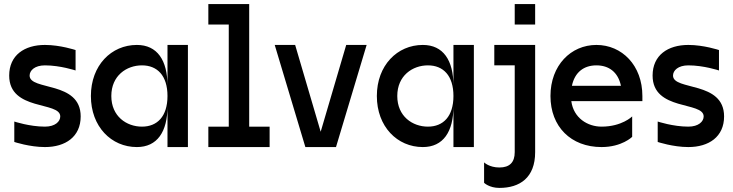

<svg xmlns="http://www.w3.org/2000/svg" viewBox="-20 -720 3590 940"><path d="M200 0C300 0 375 -50 375 -150C375 -325 125 -275 125 -350C125 -375 150 -400 200 -400C275 -400 350 -375 350 -375V-475C350 -475 275 -500 200 -500C100 -500 25 -450 25 -350C25 -175 275 -225 275 -150C275 -125 250 -100 200 -100C125 -100 50 -125 50 -125V-25C50 -25 125 0 200 0Z M650 0C750 0 800 -75 800 -200V0H900V-500H800V-300C800 -425 750 -500 650 -500C525 -500 425 -400 425 -250C425 -100 525 0 650 0ZM525 -250C525 -350 600 -400 675 -400C750 -400 800 -350 800 -250C800 -150 750 -100 675 -100C600 -100 525 -150 525 -250Z M1000 0H1300V-100H1200V-700H1000V-600H1100V-100H1000Z M1625 0 1775 -500H1675L1550 -75L1425 -500H1325L1475 0Z M2050 0C2150 0 2200 -75 2200 -200V0H2300V-500H2200V-300C2200 -425 2150 -500 2050 -500C1925 -500 1825 -400 1825 -250C1825 -100 1925 0 2050 0ZM1925 -250C1925 -350 2000 -400 2075 -400C2150 -400 2200 -350 2200 -250C2200 -150 2150 -100 2075 -100C2000 -100 1925 -150 1925 -250Z M2425 200C2525 200 2600 150 2600 25V-500H2400V-400H2500V25C2500 75 2475 100 2425 100C2375 100 2350 75 2350 75V175C2350 175 2375 200 2425 200ZM2500 -600H2600V-700H2500Z M2675 -250C2675 -100 2775 0 2925 0C3025 0 3075 -50 3075 -50V-150C3075 -150 3025 -100 2925 -100C2857 -100 2788 -142 2777 -225H3125V-250C3125 -400 3025 -500 2900 -500C2775 -500 2675 -400 2675 -250ZM2780 -300C2794 -367 2839 -400 2900 -400C2961 -400 3006 -367 3020 -300Z M3350 0C3450 0 3525 -50 3525 -150C3525 -325 3275 -275 3275 -350C3275 -375 3300 -400 3350 -400C3425 -400 3500 -375 3500 -375V-475C3500 -475 3425 -500 3350 -500C3250 -500 3175 -450 3175 -350C3175 -175 3425 -225 3425 -150C3425 -125 3400 -100 3350 -100C3275 -100 3200 -125 3200 -125V-25C3200 -25 3275 0 3350 0Z"/></svg>

Font: LS-VG5000
Style: Regular
Weight: 400
Designer: Justin Bihan, 2021
Foundry: Justin Bihan, 2021
Version: Version 1.000;Glyphs 3.1.2 (3151)